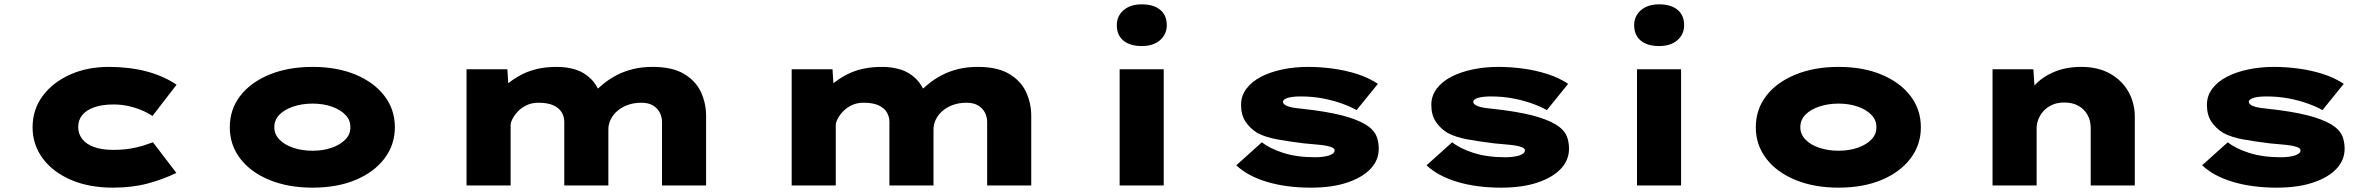

<svg xmlns="http://www.w3.org/2000/svg" viewBox="-20 -854 10915 884"><path d="M500 10Q390 10 306.5 -26Q223 -62 176.5 -125Q130 -188 130 -268Q130 -349 176 -411.5Q222 -474 301.5 -510Q381 -546 481 -546Q575 -546 653.5 -525.5Q732 -505 793 -464L682 -320Q660 -335 631 -347Q602 -359 570 -366Q538 -373 503 -373Q450 -373 413.5 -360Q377 -347 358.5 -324Q340 -301 340 -269Q340 -238 358.5 -214Q377 -190 413 -177Q449 -164 500 -164Q547 -164 581.5 -170Q616 -176 641 -184Q666 -192 684 -199L792 -58Q731 -28 659.5 -9Q588 10 500 10Z M1419 10Q1307 10 1220.5 -25.5Q1134 -61 1086 -124Q1038 -187 1038 -268Q1038 -350 1086 -412.5Q1134 -475 1220.5 -510.5Q1307 -546 1419 -546Q1532 -546 1617 -510.5Q1702 -475 1750 -412.5Q1798 -350 1798 -268Q1798 -187 1750 -124Q1702 -61 1617 -25.5Q1532 10 1419 10ZM1419 -160Q1467 -160 1506.5 -173.5Q1546 -187 1570 -211.5Q1594 -236 1593 -268Q1594 -301 1570 -325.5Q1546 -350 1506.5 -363.5Q1467 -377 1419 -377Q1371 -377 1330.5 -363.5Q1290 -350 1266.5 -326Q1243 -302 1243 -268Q1243 -236 1266.5 -211.5Q1290 -187 1330.5 -173.5Q1371 -160 1419 -160Z M2128 0V-535H2316L2324 -411L2281 -439Q2305 -460 2331.5 -479.5Q2358 -499 2388.5 -514Q2419 -529 2457.5 -537.5Q2496 -546 2544 -546Q2589 -546 2629 -534Q2669 -522 2700.5 -491Q2732 -460 2750 -404L2699 -409L2709 -423Q2732 -447 2759.5 -469Q2787 -491 2820.5 -508.5Q2854 -526 2895 -536Q2936 -546 2985 -546Q3075 -546 3129 -514Q3183 -482 3207 -430.5Q3231 -379 3231 -320V0H3028V-293Q3028 -315 3018 -335Q3008 -355 2987 -368Q2966 -381 2933 -381Q2900 -381 2872.5 -371.5Q2845 -362 2824.5 -345Q2804 -328 2792.5 -305.5Q2781 -283 2781 -258V0H2578V-293Q2578 -317 2566 -337Q2554 -357 2528 -369Q2502 -381 2458 -381Q2429 -381 2405.5 -370Q2382 -359 2365.5 -342Q2349 -325 2340 -307.5Q2331 -290 2331 -278V0Z M3625 0V-535H3813L3821 -411L3778 -439Q3802 -460 3828.5 -479.5Q3855 -499 3885.5 -514Q3916 -529 3954.5 -537.5Q3993 -546 4041 -546Q4086 -546 4126 -534Q4166 -522 4197.5 -491Q4229 -460 4247 -404L4196 -409L4206 -423Q4229 -447 4256.5 -469Q4284 -491 4317.5 -508.5Q4351 -526 4392 -536Q4433 -546 4482 -546Q4572 -546 4626 -514Q4680 -482 4704 -430.5Q4728 -379 4728 -320V0H4525V-293Q4525 -315 4515 -335Q4505 -355 4484 -368Q4463 -381 4430 -381Q4397 -381 4369.5 -371.5Q4342 -362 4321.5 -345Q4301 -328 4289.5 -305.5Q4278 -283 4278 -258V0H4075V-293Q4075 -317 4063 -337Q4051 -357 4025 -369Q3999 -381 3955 -381Q3926 -381 3902.5 -370Q3879 -359 3862.5 -342Q3846 -325 3837 -307.5Q3828 -290 3828 -278V0Z M5135 0V-535H5338V0ZM5237 -642Q5183 -642 5152.5 -667Q5122 -692 5122 -738Q5122 -780 5153 -807Q5184 -834 5237 -834Q5291 -834 5321.5 -809Q5352 -784 5352 -738Q5352 -696 5321 -669Q5290 -642 5237 -642Z M6015 10Q5903 10 5814 -16.5Q5725 -43 5672 -93L5790 -199Q5826 -170 5888.5 -150Q5951 -130 6035 -130Q6053 -130 6069.5 -132Q6086 -134 6098.5 -138Q6111 -142 6118 -148Q6125 -154 6125 -162Q6125 -172 6106 -178Q6084 -185 6048 -188Q6012 -191 5983 -194Q5911 -203 5859 -212.5Q5807 -222 5769 -242Q5735 -263 5714.5 -294Q5694 -325 5694 -371Q5694 -413 5719 -446Q5744 -479 5787 -501Q5830 -523 5885.5 -534.5Q5941 -546 6002 -546Q6060 -546 6118 -538Q6176 -530 6229 -513Q6282 -496 6324 -468L6226 -347Q6200 -362 6160.5 -376.5Q6121 -391 6072 -400.5Q6023 -410 5968 -410Q5951 -410 5936.5 -408.5Q5922 -407 5911 -404Q5900 -401 5893.5 -396Q5887 -391 5887 -385Q5887 -381 5890 -377Q5893 -373 5898 -370Q5915 -360 5950.5 -356Q5986 -352 6027 -347Q6130 -333 6191 -313.5Q6252 -294 6283 -270Q6309 -250 6318.5 -225Q6328 -200 6328 -169Q6328 -117 6290.5 -77Q6253 -37 6183 -13.5Q6113 10 6015 10Z M6891 10Q6779 10 6690 -16.5Q6601 -43 6548 -93L6666 -199Q6702 -170 6764.5 -150Q6827 -130 6911 -130Q6929 -130 6945.5 -132Q6962 -134 6974.5 -138Q6987 -142 6994 -148Q7001 -154 7001 -162Q7001 -172 6982 -178Q6960 -185 6924 -188Q6888 -191 6859 -194Q6787 -203 6735 -212.5Q6683 -222 6645 -242Q6611 -263 6590.5 -294Q6570 -325 6570 -371Q6570 -413 6595 -446Q6620 -479 6663 -501Q6706 -523 6761.5 -534.5Q6817 -546 6878 -546Q6936 -546 6994 -538Q7052 -530 7105 -513Q7158 -496 7200 -468L7102 -347Q7076 -362 7036.5 -376.5Q6997 -391 6948 -400.5Q6899 -410 6844 -410Q6827 -410 6812.5 -408.5Q6798 -407 6787 -404Q6776 -401 6769.5 -396Q6763 -391 6763 -385Q6763 -381 6766 -377Q6769 -373 6774 -370Q6791 -360 6826.5 -356Q6862 -352 6903 -347Q7006 -333 7067 -313.5Q7128 -294 7159 -270Q7185 -250 7194.5 -225Q7204 -200 7204 -169Q7204 -117 7166.5 -77Q7129 -37 7059 -13.5Q6989 10 6891 10Z M7517 0V-535H7720V0ZM7619 -642Q7565 -642 7534.5 -667Q7504 -692 7504 -738Q7504 -780 7535 -807Q7566 -834 7619 -834Q7673 -834 7703.5 -809Q7734 -784 7734 -738Q7734 -696 7703 -669Q7672 -642 7619 -642Z M8445 10Q8333 10 8246.5 -25.5Q8160 -61 8112 -124Q8064 -187 8064 -268Q8064 -350 8112 -412.5Q8160 -475 8246.5 -510.5Q8333 -546 8445 -546Q8558 -546 8643 -510.5Q8728 -475 8776 -412.5Q8824 -350 8824 -268Q8824 -187 8776 -124Q8728 -61 8643 -25.5Q8558 10 8445 10ZM8445 -160Q8493 -160 8532.5 -173.5Q8572 -187 8596 -211.5Q8620 -236 8619 -268Q8620 -301 8596 -325.5Q8572 -350 8532.5 -363.5Q8493 -377 8445 -377Q8397 -377 8356.5 -363.5Q8316 -350 8292.5 -326Q8269 -302 8269 -268Q8269 -236 8292.5 -211.5Q8316 -187 8356.5 -173.5Q8397 -160 8445 -160Z M9154 0V-535H9342L9352 -387L9300 -372Q9311 -419 9345.5 -458.5Q9380 -498 9435.5 -522Q9491 -546 9562 -546Q9640 -546 9695 -515Q9750 -484 9779.5 -432Q9809 -380 9809 -316V0H9606V-264Q9606 -299 9591 -325.5Q9576 -352 9549 -367Q9522 -382 9485 -382Q9451 -382 9427 -370.5Q9403 -359 9387.5 -341.5Q9372 -324 9364.5 -303.5Q9357 -283 9357 -265V0H9256Q9205 0 9179.5 0Q9154 0 9154 0Z M10462 10Q10350 10 10261 -16.5Q10172 -43 10119 -93L10237 -199Q10273 -170 10335.5 -150Q10398 -130 10482 -130Q10500 -130 10516.5 -132Q10533 -134 10545.5 -138Q10558 -142 10565 -148Q10572 -154 10572 -162Q10572 -172 10553 -178Q10531 -185 10495 -188Q10459 -191 10430 -194Q10358 -203 10306 -212.5Q10254 -222 10216 -242Q10182 -263 10161.5 -294Q10141 -325 10141 -371Q10141 -413 10166 -446Q10191 -479 10234 -501Q10277 -523 10332.5 -534.5Q10388 -546 10449 -546Q10507 -546 10565 -538Q10623 -530 10676 -513Q10729 -496 10771 -468L10673 -347Q10647 -362 10607.5 -376.5Q10568 -391 10519 -400.5Q10470 -410 10415 -410Q10398 -410 10383.5 -408.5Q10369 -407 10358 -404Q10347 -401 10340.5 -396Q10334 -391 10334 -385Q10334 -381 10337 -377Q10340 -373 10345 -370Q10362 -360 10397.5 -356Q10433 -352 10474 -347Q10577 -333 10638 -313.5Q10699 -294 10730 -270Q10756 -250 10765.5 -225Q10775 -200 10775 -169Q10775 -117 10737.5 -77Q10700 -37 10630 -13.5Q10560 10 10462 10Z"/></svg>

Font: Lexend Zetta Black
Style: Regular
Weight: 900
Designer: Bonnie Shaver-Troup, Thomas Jockin
Foundry: Lexend
Version: Version 1.007